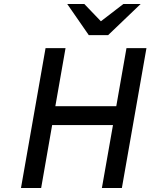

<svg xmlns="http://www.w3.org/2000/svg" viewBox="-20 -941 753 961"><path d="M85 0 208 -700H308L257 -409.5H562L613 -700H713L590 0H490L545.5 -315H241L186 0ZM424.5 -765 316.5 -921H402L485 -834.5L597.5 -921H684L521 -765Z"/></svg>

Font: Overpass Medium
Style: Italic
Weight: 500
Italic angle: -10°
Designer: Delve Withrington, Dave Bailey, Thomas Jockin
Foundry: Delve Fonts LLC
Version: Version 4.000